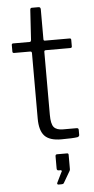

<svg xmlns="http://www.w3.org/2000/svg" viewBox="-62 -746 500 1020"><g transform="rotate(-5 187.5 -236.0)"><path d="M202 -479Q194 -479 194 -471V-135Q194 -86 208.5 -69Q223 -52 257 -52H330Q340 -52 340 -42V-15Q340 -7 330 -4Q306 0 243 0Q181 0 154.5 -28.5Q128 -57 128 -121V-470Q128 -479 119 -479H34Q25 -479 25 -487V-522Q25 -530 33 -530H122Q127 -530 129 -538L139 -698Q139 -710 148 -710H184Q195 -710 195 -697V-538Q195 -530 202 -530H334Q342 -530 342 -522V-487Q342 -479 333 -479ZM202 228 228 175Q231 172 231 168Q231 163 224 163H215Q205 163 205 152V87Q205 77 214 77H267Q275 77 275 85V163Q275 165 274 167Q273 169 273 170L238 230Q236 235 232 236.5Q228 238 221 238H207Q203 238 201.5 234.5Q200 231 202 228Z"/></g></svg>

Font: Libre Franklin Light
Style: Regular
Weight: 300
Designer: Pablo Impallari, Rodrigo Fuenzalida
Foundry: Impallari Type
Version: Version 1.002; ttfautohint (v1.5)